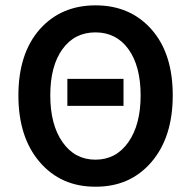

<svg xmlns="http://www.w3.org/2000/svg" viewBox="-20 -686 714 718"><path d="M460.4 -502Q415 -564.9 336.9 -564.9Q258.8 -564.9 213.4 -502Q168 -439 168 -329.6Q168 -219.7 213.9 -154.3Q259.8 -88.9 336.9 -88.9Q414.1 -88.9 460 -154.3Q505.9 -219.7 505.9 -329.1Q505.9 -438.5 460.4 -502ZM337.4 12.2Q208 12.7 128.4 -80.1Q48.8 -172.9 48.8 -329.1Q48.8 -485.4 128.4 -576.2Q208 -666 337.4 -666Q466.8 -666 546.4 -576.2Q626 -486.3 626 -329.6Q626 -172.9 546.4 -80.1Q466.8 12.7 337.4 12.2ZM231.9 -290V-391.1H441.9V-290Z"/></svg>

Font: SourceSansPro-Semibold
Style: Regular
Weight: 600
Designer: Paul D. Hunt
Foundry: Adobe Systems Incorporated
Version: Version 2.020;PS 2.0;hotconv 1.0.86;makeotf.lib2.5.63406